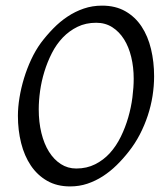

<svg xmlns="http://www.w3.org/2000/svg" viewBox="-20 -650 585 685"><path d="M457 -369.1Q457 -410.2 448.2 -446.5Q439.5 -482.9 422.4 -510Q405.3 -537.1 380.4 -553Q355.5 -568.8 323.2 -568.8Q286.1 -568.8 256.6 -554.4Q227.1 -540 204.1 -516.1Q181.2 -492.2 165 -460.4Q148.9 -428.7 138.4 -394.5Q127.9 -360.4 123 -325.4Q118.2 -290.5 118.2 -259.8Q118.2 -214.4 127.7 -175.5Q137.2 -136.7 154.8 -108.6Q172.4 -80.6 197 -64.7Q221.7 -48.8 252 -48.8Q289.6 -48.8 319.6 -64Q349.6 -79.1 372.3 -104.2Q395 -129.4 411.1 -162.4Q427.2 -195.3 437.5 -231Q447.8 -266.6 452.4 -302.5Q457 -338.4 457 -369.1ZM529.8 -377.9Q529.8 -343.3 524.2 -307.6Q518.6 -272 507.1 -237.3Q495.6 -202.6 478.8 -170.2Q461.9 -137.7 439.9 -109.9Q419.4 -83.5 396.2 -60.8Q373 -38.1 346.9 -21.2Q320.8 -4.4 291.7 5.4Q262.7 15.1 230 15.1Q183.1 15.1 148.2 -4.9Q113.3 -24.9 90.1 -59.3Q66.9 -93.8 55.4 -139.6Q43.9 -185.5 43.9 -236.8Q43.9 -267.6 49.6 -302Q55.2 -336.4 65.7 -370.8Q76.2 -405.3 91.3 -437.7Q106.4 -470.2 126 -497.1Q146.5 -524.4 170.2 -548.6Q193.8 -572.8 220.9 -590.8Q248 -608.9 278.8 -619.4Q309.6 -629.9 344.2 -629.9Q392.1 -629.9 427.2 -609.9Q462.4 -589.8 485.1 -555.4Q507.8 -521 518.8 -475.1Q529.8 -429.2 529.8 -377.9Z"/></svg>

Font: Gentium Plus Phon
Style: Italic
Weight: 400
Italic angle: -8°
Designer: J. Victor Gaultney, Annie Olsen, Iska Routamaa, Becca Hirsbrunner
Foundry: SIL International
Version: Version 5.000